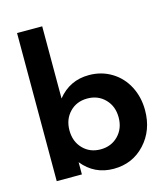

<svg xmlns="http://www.w3.org/2000/svg" viewBox="-117 -873 856 979"><g transform="rotate(-15 311.0 -384.0)"><path d="M64.5 -781.8H197.3V-400.9Q260.9 -480 362.3 -480Q428.2 -480 481.4 -447.7Q534.5 -415.5 563.9 -358.9Q593.2 -302.3 593.2 -233.2Q593.2 -127.3 527.7 -56.4Q462.3 14.5 362.3 14.5Q260.9 14.5 197.3 -64.5V0H64.5ZM323.6 -366.8Q266.8 -366.8 230.5 -329.1Q194.1 -291.4 194.1 -232.7Q194.1 -174.1 230.5 -136.4Q266.8 -98.6 323.6 -98.6Q380 -98.6 416.8 -136.4Q453.6 -174.1 453.6 -232.7Q453.6 -291.4 416.8 -329.1Q380 -366.8 323.6 -366.8Z"/></g></svg>

Font: Spartan MB
Style: Bold
Weight: 700
Designer: Matt Bailey, Mirko Velimirovic
Foundry: Matt Bailey
Version: Version 1.005